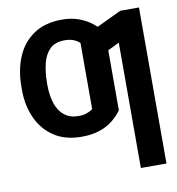

<svg xmlns="http://www.w3.org/2000/svg" viewBox="-84 -629 840 909"><g transform="rotate(-10 336.0 -174.5)"><path d="M272.9 -89.4Q294.9 -89.4 311.5 -95Q328.1 -100.6 341.3 -110.8V-286.6H464.8V-83Q445.8 -56.6 419.2 -35.6Q392.6 -14.6 356 -2.4Q319.3 9.8 271 9.8Q191.4 9.8 137.7 -26.1Q84 -62 56.9 -122.6Q29.8 -183.1 29.8 -255.9V-272.5Q29.8 -352.5 56.4 -415.8Q83 -479 137.5 -515.9Q191.9 -552.7 274.4 -552.7Q319.8 -552.7 356.4 -538.8Q393.1 -524.9 420.4 -502.4Q447.8 -480 464.8 -455.1V-262.7L341.3 -267.6V-428.7Q328.6 -440.4 311 -447.3Q293.5 -454.1 270 -454.1Q222.7 -454.1 197.5 -428.7Q172.4 -403.3 162.6 -362.1Q152.8 -320.8 152.3 -272.5V-255.9Q152.8 -206.1 165.8 -168.7Q178.7 -131.3 205.3 -110.4Q231.9 -89.4 272.9 -89.4ZM643.1 -545.9V204.1H520V-398.4L408.2 -344.2V-477.1L553.2 -545.9Z"/></g></svg>

Font: Inter Cardless Tabular Medium
Style: Regular
Weight: 500
Designer: Rasmus Andersson
Foundry: rsms
Version: Version 4.000;git-4fc901f